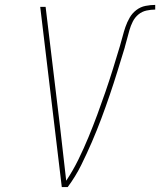

<svg xmlns="http://www.w3.org/2000/svg" viewBox="-20 -763 653 783"><path d="M232 0 144 -735H166L225 -245Q231 -190 237.5 -135.5Q244 -81 250 -26Q278 -68 300 -113Q322 -158 341 -204Q360 -250 377 -296Q394 -342 410 -388.5Q426 -435 440.5 -481.5Q455 -528 469 -575Q475 -595 480 -614.5Q485 -634 491.5 -653Q498 -672 508.5 -690.5Q519 -709 536 -722Q553 -735 573.5 -739Q594 -743 613 -743V-724Q596 -724 577.5 -720Q559 -716 544.5 -704Q530 -692 521.5 -675Q513 -658 508 -640.5Q503 -623 498.5 -605.5Q494 -588 489 -571V-570Q474 -521 459 -472.5Q444 -424 427.5 -375.5Q411 -327 393 -279Q375 -231 354.5 -183.5Q334 -136 311 -89.5Q288 -43 256 0Z"/></svg>

Font: Iosevka Aile Thin
Style: Italic
Weight: 100
Italic angle: -9°
Designer: Belleve Invis
Foundry: Belleve Invis
Version: Version 31.1.0; ttfautohint (v1.8.4)